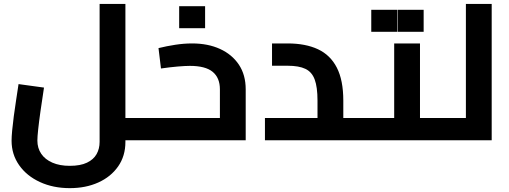

<svg xmlns="http://www.w3.org/2000/svg" viewBox="-20 -727 2638 995"><path d="M629.9 0V-115.6H735.3V0ZM341.6 248Q255.4 248 186.8 216.3Q118.2 184.7 79.1 128.8Q40 73 40 2.2Q40 -18.4 43.1 -51.4Q46.2 -84.4 51.5 -124.9Q56.9 -165.5 63.5 -208.3Q70.1 -251 76.1 -291.2L208 -273.1Q197.4 -205.6 189.7 -150.1Q181.9 -94.7 177.8 -56Q173.7 -17.4 173.7 1.4Q173.7 40.6 193.7 70Q213.6 99.4 251.4 115.9Q289.2 132.4 341.6 132.4Q396.6 132.4 430.7 116Q464.7 99.7 480.5 71.8Q496.2 43.9 496.2 8.6V-706.7H629.9V8.6Q629.9 81.3 592.3 135.3Q554.6 189.3 489.6 218.6Q424.6 248 341.6 248ZM735.3 0V-115.6Q740.9 -115.6 744.7 -111.6Q748.5 -107.6 750.7 -100Q752.9 -92.5 754.1 -82Q755.3 -71.5 755.3 -58.1Q755.3 -44.8 754.1 -34Q752.9 -23.2 750.7 -15.6Q748.5 -8.1 744.7 -4Q740.9 0 735.3 0Z M735 0V-115.6H1164.6L1119.6 -79.4V-264Q1119.6 -323.7 1082.1 -354.7Q1044.7 -385.6 964 -385.6Q941 -385.6 901.2 -382.3Q861.3 -378.9 814.2 -372.1L801.4 -477.7Q843.5 -488.1 888.3 -495Q933.1 -501.9 975.7 -501.9Q1057.8 -501.9 1120.1 -473.4Q1182.4 -445 1217.9 -392Q1253.3 -339 1253.3 -264V0ZM735 0Q729.4 0 725.6 -4Q721.8 -8.1 719.6 -15.6Q717.4 -23.2 716.2 -34Q715 -44.8 715 -58.1Q715 -76 716.9 -88.7Q718.8 -101.3 723.3 -108.5Q727.8 -115.6 735 -115.6ZM908.5 -580.8V-694.9H1042.9V-580.8Z M1759.1 0V-115.6H1864.4V0ZM1353 0V-115.6H1716.1L1625.4 -37.3V-205.3Q1625.4 -275.9 1610.8 -315Q1596.3 -354.2 1562.6 -370.2Q1528.9 -386.3 1470.7 -386.3H1389.7V-501.9H1470.7Q1563.3 -501.9 1627.8 -471.8Q1692.2 -441.6 1725.6 -376.4Q1759.1 -311.2 1759.1 -205.3V0ZM1864.4 0V-115.6Q1870 -115.6 1873.8 -111.6Q1877.6 -107.6 1879.8 -100Q1882 -92.5 1883.2 -82Q1884.4 -71.5 1884.4 -58.1Q1884.4 -44.8 1883.2 -34Q1882 -23.2 1879.8 -15.6Q1877.6 -8.1 1873.8 -4Q1870 0 1864.4 0Z M2156.5 0V-115.6H2280.9V0ZM2280.9 0V-115.6Q2286.5 -115.6 2290.3 -111.6Q2294.1 -107.6 2296.3 -100Q2298.5 -92.5 2299.7 -82Q2300.9 -71.5 2300.9 -58.1Q2300.9 -44.8 2299.7 -34Q2298.5 -23.2 2296.3 -15.6Q2294.1 -8.1 2290.3 -4Q2286.5 0 2280.9 0ZM1864 0Q1858.3 0 1854.5 -4Q1850.8 -8.1 1848.6 -15.6Q1846.4 -23.2 1845.2 -34Q1844 -44.8 1844 -58.1Q1844 -76 1845.9 -88.7Q1847.8 -101.3 1852.3 -108.5Q1856.8 -115.6 1864 -115.6ZM1864 0V-115.6H2100.7L2022.8 -51.2V-501.9H2156.5V0ZM1904 -562.1V-676.2H2038.5V-562.1ZM2041 -562.1V-676.2H2175.5V-562.1Z M2394.4 0V-706.7H2528.1V0ZM2281 0V-115.6H2394.4V0ZM2281 0Q2275.4 0 2271.6 -4Q2267.8 -8.1 2265.6 -15.6Q2263.4 -23.2 2262.2 -34Q2261 -44.8 2261 -58.1Q2261 -76 2262.9 -88.7Q2264.8 -101.3 2269.3 -108.5Q2273.8 -115.6 2281 -115.6Z"/></svg>

Font: Cairo
Style: Regular
Weight: 400
Designer: Mohamed Gaber, Accademia di Belle Arti di Urbino
Foundry: Kief Type Foundry, Accademia di Belle Arti di Urbino
Version: Version 3.120